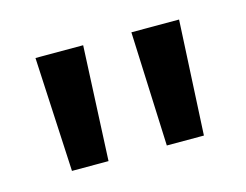

<svg xmlns="http://www.w3.org/2000/svg" viewBox="-46 -755 448 350"><g transform="rotate(-15 177.5 -580.0)"><path d="M313 -688 302 -472H232L223 -688ZM132 -688 122 -472H53L42 -688Z"/></g></svg>

Font: Libra Sans
Style: Regular
Weight: 400
Foundry: Context Ltd
Version: Version 1.002